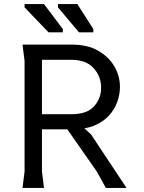

<svg xmlns="http://www.w3.org/2000/svg" viewBox="-20 -918 702 938"><path d="M90 0 100 -80V-620L90 -700H333Q407 -700 459 -670.5Q511 -641 538.5 -594Q566 -547 566 -493Q566 -457 553 -420.5Q540 -384 512.5 -353.5Q485 -323 440.5 -304.5Q396 -286 333 -286H185V-80L195 0ZM497 0 453 -80 288 -316H365L425 -261L598 0ZM185 -360H329Q405 -360 439.5 -398.5Q474 -437 474 -489Q474 -545 437 -585.5Q400 -626 327 -626H185ZM436 -760H366L263 -882V-898H358L436 -776ZM287 -760H217L100 -882V-898H195L287 -776Z"/></svg>

Font: AR One Sans
Style: Regular
Weight: 400
Designer: Niteesh Yadav
Foundry: Niteesh Yadav
Version: Version 1.001;gftools[0.9.33]